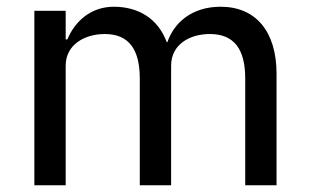

<svg xmlns="http://www.w3.org/2000/svg" viewBox="-20 -550 917 570"><path d="M175 0V-355C175 -418 232 -449 291 -449C362 -449 395 -404 395 -317V0H488V-355C488 -418 543 -449 603 -449C675 -449 708 -404 708 -317V0H801V-331C801 -457 739 -530 635 -530C548 -530 496 -481 477 -425H475C448 -498 387 -530 318 -530C249 -530 202 -486 180 -433H175V-518H82V0Z"/></svg>

Font: IBM Plex Arabic Text
Style: Regular
Weight: 450
Designer: Mike Abbink, Paul van der Laan, Pieter van Rosmalen, Wael Morcos, Khajak Apelian
Foundry: Bold Monday
Version: Version 1.0